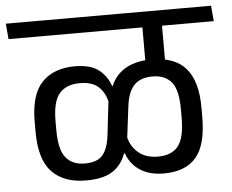

<svg xmlns="http://www.w3.org/2000/svg" viewBox="-68 -688 895 741"><g transform="rotate(-5 380.0 -318.0)"><path d="M450.3 -572.4H675.6L670.1 -632.6H444.9ZM579.6 -593.5H504.5V-478.4L579.6 -478.1ZM780.7 -572.4 775.4 -632.6H-19.7L-14.4 -572.4ZM580.2 -429.7V-589.5H504.2V-429.7ZM704.3 -208.5V-245Q704.3 -346.5 661.3 -396.3Q618.4 -446.1 528.8 -446.1Q458.2 -446.1 416 -415.5Q373.9 -384.9 361.8 -329.2L351 -318.7L333.7 -169.3Q327.2 -116.2 305.8 -92.3Q284.5 -68.5 237.7 -68.5Q189.5 -68.5 164.1 -99.4Q138.7 -130.4 138.7 -206.9V-241.1Q138.7 -317.4 165.6 -348.3Q192.4 -379.1 245.2 -379.1Q291.7 -379.1 316.7 -356.6Q341.6 -334.1 350 -294.2L361.9 -294.6L375.3 -357.1H368Q355.4 -395.5 323.7 -420.6Q292 -445.6 231.1 -445.6Q149.4 -445.6 103.8 -398.4Q58.3 -351.2 58.3 -245.5V-207.2Q58.3 -99.2 104.6 -51Q150.9 -2.8 237.7 -2.8Q312.6 -2.8 350.1 -34Q387.6 -65.2 397.8 -119.1L405.7 -128.9L423.8 -274.4Q430.7 -330.1 455.3 -355.2Q479.8 -380.4 526.4 -380.4Q574 -380.4 599.3 -350.7Q624.7 -321 624.7 -245V-211.5Q624.7 -134.9 599.7 -102.6Q574.7 -70.4 520.6 -70.4Q474.3 -70.4 445.1 -95Q416 -119.5 407.6 -159.4H393.5L383.8 -94.1H394.5Q402.9 -68.8 421.5 -48.2Q440 -27.7 469 -15.6Q497.9 -3.6 538.1 -3.6Q621.7 -3.6 663 -51.6Q704.3 -99.6 704.3 -208.5Z"/></g></svg>

Font: Anek Devanagari Medium
Style: Regular
Weight: 500
Designer: Kailash Malviya (Devanagari) & Yesha Goshar (Latin)
Foundry: Ek Type
Version: Version 1.003